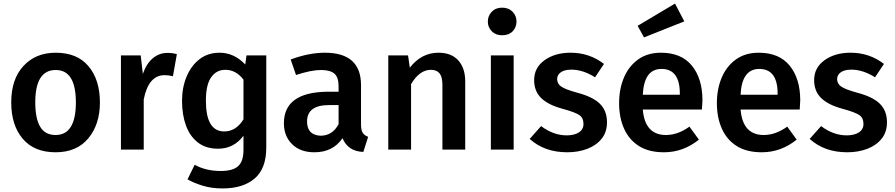

<svg xmlns="http://www.w3.org/2000/svg" viewBox="-20 -840 5025 1078"><path d="M292 15Q172 15 107.5 -61Q43 -137 43 -265Q43 -395 111.5 -469.5Q180 -544 293 -544Q414 -544 477.5 -467.5Q541 -391 541 -265Q541 -142 476 -63.5Q411 15 292 15ZM292 -82Q406 -82 406 -265Q406 -447 293 -447Q178 -447 178 -265Q178 -175 205.5 -128.5Q233 -82 292 -82Z M787 0H659V-529H770L782 -425Q802 -483 838 -513Q874 -543 920 -543Q949 -543 973 -536L951 -412Q927 -418 904 -418Q814 -418 787 -282Z M1230 218Q1168 218 1117.5 202.5Q1067 187 1033 167L1073 85Q1135 120 1220 120Q1287 120 1317 93Q1347 66 1347 2V-78Q1293 -5 1204 -5Q1136 -5 1091 -40Q1046 -75 1024 -135.5Q1002 -196 1002 -274Q1002 -348 1027.5 -409.5Q1053 -471 1100 -507.5Q1147 -544 1213 -544Q1294 -544 1357 -478L1364 -529H1475V-12Q1475 107 1409.5 162.5Q1344 218 1230 218ZM1239 -102Q1305 -102 1347 -170V-393Q1305 -448 1245 -448Q1195 -448 1165.5 -406Q1136 -364 1136 -275Q1136 -102 1239 -102Z M1745 15Q1666 15 1620 -30.5Q1574 -76 1574 -148Q1574 -321 1815 -325H1881V-355Q1881 -407 1857 -427Q1833 -447 1782 -447Q1728 -447 1642 -419L1612 -506Q1714 -544 1804 -544Q2007 -544 2007 -362V-140Q2007 -108 2017 -93.5Q2027 -79 2047 -72L2020 13Q1934 10 1903 -64Q1849 15 1745 15ZM1779 -78Q1847 -78 1881 -143V-250H1828Q1704 -250 1704 -158Q1704 -82 1779 -78Z M2592 0H2464V-363Q2464 -408 2448 -428Q2432 -448 2399 -448Q2336 -448 2288 -368V0H2160V-529H2271L2281 -460Q2346 -544 2442 -544Q2514 -544 2553 -501Q2592 -458 2592 -383Z M2799 -642Q2763 -642 2741 -664.5Q2719 -687 2719 -719Q2719 -751 2741 -774Q2763 -797 2799 -797Q2836 -797 2858 -774Q2880 -751 2880 -719Q2880 -687 2858.5 -664.5Q2837 -642 2799 -642ZM2864 0H2736V-529H2864Z M3165 15Q3037 15 2954 -60L3018 -132Q3087 -80 3162 -80Q3204 -80 3230 -96.5Q3256 -113 3256 -144Q3256 -178 3232.5 -194Q3209 -210 3136 -230Q3058 -251 3018.5 -289.5Q2979 -328 2979 -390Q2979 -460 3037.5 -502Q3096 -544 3183 -544Q3290 -544 3371 -481L3321 -406Q3253 -449 3188 -449Q3149 -449 3128.5 -434Q3108 -419 3108 -396Q3108 -371 3129.5 -355Q3151 -339 3219 -320Q3308 -297 3348 -257.5Q3388 -218 3388 -153Q3388 -98 3357.5 -60.5Q3327 -23 3276.5 -4Q3226 15 3165 15Z M3708 15Q3623 15 3567.5 -20Q3512 -55 3484 -117.5Q3456 -180 3456 -261Q3456 -340 3483 -404Q3510 -468 3562.5 -506Q3615 -544 3691 -544Q3806 -544 3865 -471Q3924 -398 3924 -277L3921 -225H3589Q3601 -82 3719 -82Q3786 -82 3851 -129L3904 -56Q3816 15 3708 15ZM3797 -308V-314Q3797 -453 3694 -453Q3596 -453 3589 -308ZM3596 -630 3560 -695 3770 -820 3822 -720Z M4257 15Q4172 15 4116.5 -20Q4061 -55 4033 -117.5Q4005 -180 4005 -261Q4005 -340 4032 -404Q4059 -468 4111.5 -506Q4164 -544 4240 -544Q4355 -544 4414 -471Q4473 -398 4473 -277L4470 -225H4138Q4150 -82 4268 -82Q4335 -82 4400 -129L4453 -56Q4365 15 4257 15ZM4346 -308V-314Q4346 -453 4243 -453Q4145 -453 4138 -308Z M4737 15Q4609 15 4526 -60L4590 -132Q4659 -80 4734 -80Q4776 -80 4802 -96.5Q4828 -113 4828 -144Q4828 -178 4804.5 -194Q4781 -210 4708 -230Q4630 -251 4590.5 -289.5Q4551 -328 4551 -390Q4551 -460 4609.5 -502Q4668 -544 4755 -544Q4862 -544 4943 -481L4893 -406Q4825 -449 4760 -449Q4721 -449 4700.5 -434Q4680 -419 4680 -396Q4680 -371 4701.5 -355Q4723 -339 4791 -320Q4880 -297 4920 -257.5Q4960 -218 4960 -153Q4960 -98 4929.5 -60.5Q4899 -23 4848.5 -4Q4798 15 4737 15Z"/></svg>

Font: Trujillo Medium
Style: Regular
Weight: 500
Designer: Fira Sans original fonts by bBox Type GmbH, Carrois Corporate GbR, & Edenspiekermann AG / Changes by Cristiano Sobral
Foundry: Fira Sans original fonts by bBox Type GmbH, Carrois Corporate GbR, & Edenspiekermann AG / Changes by Cristiano Sobral
Version: Version 4.301;October 17, 2021;FontCreator 14.0.0.2814 64-bi